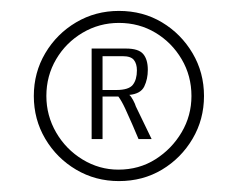

<svg xmlns="http://www.w3.org/2000/svg" viewBox="-20 -611 436 352"><path d="M198 -279Q155 -279 119.5 -300Q84 -321 63 -356.5Q42 -392 42 -435Q42 -478 63 -513.5Q84 -549 119.5 -570Q155 -591 198 -591Q242 -591 277 -570Q312 -549 333 -513.5Q354 -478 354 -435Q354 -392 333 -356.5Q312 -321 277 -300Q242 -279 198 -279ZM197 -300Q235 -300 265 -319Q295 -338 313 -368.5Q331 -399 331 -435Q331 -472 313 -502.5Q295 -533 265 -551Q235 -569 198 -569Q162 -569 131.5 -551Q101 -533 83 -502.5Q65 -472 65 -435Q65 -399 83 -368Q101 -337 131.5 -318.5Q162 -300 197 -300ZM148 -356V-522H211Q234 -522 242.5 -512Q251 -502 251 -483Q251 -466 244.5 -452.5Q238 -439 217 -437Q220 -435 224 -427.5Q228 -420 229 -416L258 -356H234Q229 -368 222.5 -383Q216 -398 209.5 -412Q203 -426 197 -434H168V-356ZM168 -446H193Q216 -446 223.5 -455.5Q231 -465 231 -482Q231 -494 225.5 -501Q220 -508 205 -508H168Z"/></svg>

Font: Alumni Sans Thin Medium
Style: Regular
Weight: 500
Version: Version 1.018